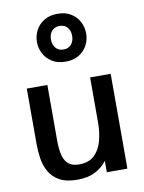

<svg xmlns="http://www.w3.org/2000/svg" viewBox="-94 -919 746 996"><g transform="rotate(-10 279.0 -421.0)"><path d="M233.4 11.7Q174.8 11.7 139.4 -7.8Q104 -27.3 85.7 -59.3Q67.4 -91.3 61.3 -129.9Q55.2 -168.5 55.2 -206.5V-499.5H163.6V-205.1Q163.6 -157.7 172.4 -126.5Q181.2 -95.2 201.2 -80.1Q221.2 -64.9 254.4 -64.9Q307.6 -64.9 336.7 -93.8Q365.7 -122.6 377.2 -167.5Q388.7 -212.4 388.7 -260.7V-499.5H497.1V0H388.7V-60.1Q362.8 -25.9 324.7 -7.1Q286.6 11.7 233.4 11.7ZM279.3 -602.1Q237.3 -602.1 208.3 -619.9Q179.2 -637.7 164.1 -666.5Q148.9 -695.3 148.9 -728Q148.9 -760.7 164.1 -789.6Q179.2 -818.4 208.3 -836.2Q237.3 -854 279.3 -854Q320.8 -854 349.6 -836.2Q378.4 -818.4 393.3 -789.6Q408.2 -760.7 408.2 -728Q408.2 -695.3 393.3 -666.5Q378.4 -637.7 349.6 -619.9Q320.8 -602.1 279.3 -602.1ZM278.8 -666Q305.2 -666 319.8 -683.6Q334.5 -701.2 334.5 -728Q334.5 -755.4 319.8 -772.7Q305.2 -790 278.8 -790Q252.4 -790 237.5 -772.7Q222.7 -755.4 222.7 -728Q222.7 -701.2 237.5 -683.6Q252.4 -666 278.8 -666Z"/></g></svg>

Font: Pontano Sans
Style: Bold
Weight: 700
Designer: Vernon Adams
Foundry: Vernon Adams
Version: Version 2.001